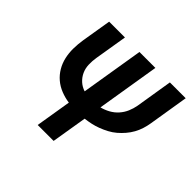

<svg xmlns="http://www.w3.org/2000/svg" viewBox="-171 -938 1142 1142"><g transform="rotate(45 400.0 -367.5)"><path d="M277 0 314 -225Q278 -230 244 -243.5Q210 -257 183.5 -279.5Q157 -302 139 -332.5Q121 -363 113 -398.5Q105 -434 105.5 -471.5Q106 -509 112 -547L143 -735H276L242 -529Q237 -499 238 -468.5Q239 -438 251 -412Q263 -386 284 -367Q305 -348 333 -339L398 -735H532L467 -338Q495 -345 521.5 -359.5Q548 -374 568 -396.5Q588 -419 599.5 -446Q611 -473 616 -501L654 -735H787L746 -483Q742 -458 734 -432.5Q726 -407 713 -383.5Q700 -360 682 -339Q664 -318 643.5 -300.5Q623 -283 598.5 -270Q574 -257 549 -247.5Q524 -238 498.5 -232.5Q473 -227 448 -224L411 0Z"/></g></svg>

Font: Iosevka Aile Extrabold
Style: Italic
Weight: 800
Italic angle: -9°
Designer: Belleve Invis
Foundry: Belleve Invis
Version: Version 31.1.0; ttfautohint (v1.8.4)